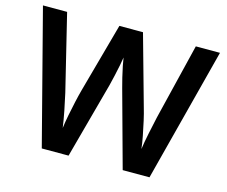

<svg xmlns="http://www.w3.org/2000/svg" viewBox="-100 -852 1172 990"><g transform="rotate(15 485.5 -357.0)"><path d="M958 -714 773 0H630L518 -408Q512 -430 504.5 -460.5Q497 -491 491.5 -519Q486 -547 484 -562Q482 -547 476.5 -519Q471 -491 464 -460.5Q457 -430 451 -406L341 0H198L13 -714H142L241 -308Q250 -269 260 -218Q270 -167 275 -130Q279 -162 286.5 -200.5Q294 -239 302.5 -277Q311 -315 319 -344L421 -714H547L651 -342Q660 -312 668.5 -274Q677 -236 684.5 -197.5Q692 -159 695 -130Q700 -167 710.5 -217.5Q721 -268 730 -308L829 -714Z"/></g></svg>

Font: Noto Sans Lao UI SemBd
Style: Regular
Weight: 600
Designer: Monotype Design Team
Foundry: Monotype Imaging Inc.
Version: Version 2.000; ttfautohint (v1.8.4.7-5d5b)